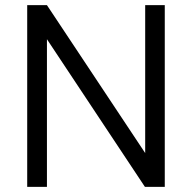

<svg xmlns="http://www.w3.org/2000/svg" viewBox="-20 -731 752 751"><path d="M624.5 -710.9V0H546.9L163.6 -577.6V0H86.4V-710.9H163.6L547.9 -132.3V-710.9Z"/></svg>

Font: Vazirmatn UI Light
Style: Regular
Weight: 300
Designer: Saber Rastikerdar
Foundry: Saber Rastikerdar
Version: Version 33.003